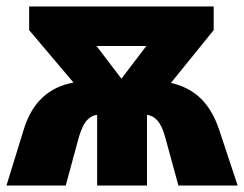

<svg xmlns="http://www.w3.org/2000/svg" viewBox="-20 -573 754 593"><path d="M640 -553V-480L508 -317Q564 -304 600 -269Q636 -234 657 -172L714 0H531L490 -150Q480 -186 465.5 -201.5Q451 -217 434 -218V0H280V-218Q266 -218 251 -204Q236 -190 224 -151L183 0H0L53 -172Q73 -237 112 -272.5Q151 -308 207 -318L70 -480V-553ZM432 -431H278L355 -330Z"/></svg>

Font: Noto Sans Black
Style: Regular
Weight: 900
Designer: Monotype Design Team
Foundry: Monotype Imaging Inc.
Version: Version 2.007